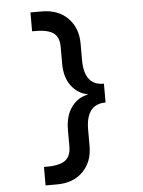

<svg xmlns="http://www.w3.org/2000/svg" viewBox="-58 -799 717 963"><g transform="rotate(-5 300.0 -317.5)"><path d="M189 118H132V25Q205 27 236.5 6Q268 -15 268 -66V-150Q268 -220 300 -264Q332 -308 382 -317V-319Q332 -329 300 -371.5Q268 -414 268 -484V-569Q268 -619 236.5 -639.5Q205 -660 132 -658V-753H189Q272 -753 320.5 -703.5Q369 -654 369 -575V-492Q369 -428 394 -396Q419 -364 468 -365V-270Q369 -270 369 -142V-59Q369 20 320.5 69Q272 118 189 118Z"/></g></svg>

Font: Txt Mono Medium
Style: Regular
Weight: 500
Monospace: yes
Designer: Open Source
Foundry: XRLN
Version: Version 1.0